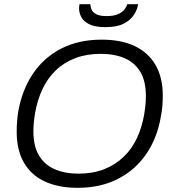

<svg xmlns="http://www.w3.org/2000/svg" viewBox="-20 -888 831 920"><path d="M352 12Q260 12 194.5 -18.5Q129 -49 94.5 -109Q60 -169 60 -256Q60 -283 62 -308Q64 -333 68 -357Q87 -460 139 -536.5Q191 -613 274 -655.5Q357 -698 467 -698Q560 -698 625 -667.5Q690 -637 725 -577Q760 -517 760 -430Q760 -405 758 -380Q756 -355 751 -331Q734 -228 681.5 -151Q629 -74 545.5 -31Q462 12 352 12ZM356 -56Q425 -56 478.5 -77Q532 -98 571.5 -135.5Q611 -173 635.5 -225Q660 -277 671 -340Q673 -353 674.5 -364.5Q676 -376 677 -386.5Q678 -397 678.5 -407.5Q679 -418 679 -428Q679 -499 652.5 -543.5Q626 -588 577.5 -609Q529 -630 462 -630Q395 -630 341 -609.5Q287 -589 247.5 -551Q208 -513 183.5 -461Q159 -409 148 -346Q146 -334 144.5 -322.5Q143 -311 142 -300Q141 -289 140.5 -279Q140 -269 140 -259Q140 -188 166.5 -143.5Q193 -99 241.5 -77.5Q290 -56 356 -56ZM485 -758Q437 -758 409.5 -771Q382 -784 370.5 -804.5Q359 -825 359 -847Q359 -852 359.5 -857.5Q360 -863 361 -868H413Q413 -866 413.5 -863.5Q414 -861 414 -859Q415 -848 421.5 -837Q428 -826 444.5 -818.5Q461 -811 491 -811Q526 -811 546.5 -820.5Q567 -830 577 -843.5Q587 -857 590 -868H642Q638 -842 621.5 -816.5Q605 -791 572.5 -774.5Q540 -758 485 -758Z"/></svg>

Font: Archivo SemiBold Light
Style: Italic
Weight: 300
Italic angle: -10°
Version: Version 2.001